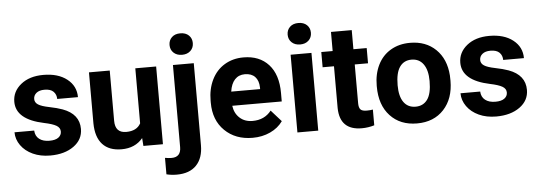

<svg xmlns="http://www.w3.org/2000/svg" viewBox="-56 -912 3658 1300"><g transform="rotate(-5 1772.5 -262.5)"><path d="M340.3 -146Q340.3 -171.9 314.7 -186.8Q289.1 -201.7 232.4 -213.4Q43.9 -252.9 43.9 -373.5Q43.9 -443.8 102.3 -491Q160.6 -538.1 254.9 -538.1Q355.5 -538.1 415.8 -490.7Q476.1 -443.4 476.1 -367.7H335Q335 -397.9 315.4 -417.7Q295.9 -437.5 254.4 -437.5Q218.8 -437.5 199.2 -421.4Q179.7 -405.3 179.7 -380.4Q179.7 -356.9 201.9 -342.5Q224.1 -328.1 276.9 -317.6Q329.6 -307.1 365.7 -293.9Q477.5 -252.9 477.5 -151.9Q477.5 -79.6 415.5 -34.9Q353.5 9.8 255.4 9.8Q189 9.8 137.5 -13.9Q85.9 -37.6 56.6 -78.9Q27.3 -120.1 27.3 -168H161.1Q163.1 -130.4 189 -110.4Q214.8 -90.3 258.3 -90.3Q298.8 -90.3 319.6 -105.7Q340.3 -121.1 340.3 -146Z M884.8 -53.7Q832.5 9.8 740.2 9.8Q655.3 9.8 610.6 -39.1Q565.9 -87.9 564.9 -182.1V-528.3H706.1V-187Q706.1 -104.5 781.2 -104.5Q853 -104.5 879.9 -154.3V-528.3H1021.5V0H888.7Z M1277.3 -528.3V28.8Q1277.3 116.2 1231 164.8Q1184.6 213.4 1097.2 213.4Q1060.5 213.4 1027.3 205.1V93.3Q1052.7 97.7 1071.8 97.7Q1135.7 97.7 1135.7 29.8V-528.3ZM1124.5 -665Q1124.5 -696.8 1145.8 -717.3Q1167 -737.8 1203.6 -737.8Q1240.2 -737.8 1261.5 -717.3Q1282.7 -696.8 1282.7 -665Q1282.7 -632.8 1261 -612.3Q1239.3 -591.8 1203.6 -591.8Q1168 -591.8 1146.2 -612.3Q1124.5 -632.8 1124.5 -665Z M1630.9 9.8Q1514.6 9.8 1441.7 -61.5Q1368.7 -132.8 1368.7 -251.5V-265.1Q1368.7 -344.7 1399.4 -407.5Q1430.2 -470.2 1486.6 -504.2Q1543 -538.1 1615.2 -538.1Q1723.6 -538.1 1785.9 -469.7Q1848.1 -401.4 1848.1 -275.9V-218.3H1511.7Q1518.6 -166.5 1553 -135.3Q1587.4 -104 1640.1 -104Q1721.7 -104 1767.6 -163.1L1836.9 -85.4Q1805.2 -40.5 1751 -15.4Q1696.8 9.8 1630.9 9.8ZM1614.7 -423.8Q1572.8 -423.8 1546.6 -395.5Q1520.5 -367.2 1513.2 -314.5H1709.5V-325.7Q1708.5 -372.6 1684.1 -398.2Q1659.7 -423.8 1614.7 -423.8Z M2077.1 0H1935.5V-528.3H2077.1ZM1927.2 -665Q1927.2 -696.8 1948.5 -717.3Q1969.7 -737.8 2006.3 -737.8Q2042.5 -737.8 2064 -717.3Q2085.4 -696.8 2085.4 -665Q2085.4 -632.8 2063.7 -612.3Q2042 -591.8 2006.3 -591.8Q1970.7 -591.8 1949 -612.3Q1927.2 -632.8 1927.2 -665Z M2362.3 -658.2V-528.3H2452.6V-424.8H2362.3V-161.1Q2362.3 -131.8 2373.5 -119.1Q2384.8 -106.4 2416.5 -106.4Q2439.9 -106.4 2458 -109.9V-2.9Q2416.5 9.8 2372.6 9.8Q2224.1 9.8 2221.2 -140.1V-424.8H2144V-528.3H2221.2V-658.2Z M2498 -269Q2498 -347.7 2528.3 -409.2Q2558.6 -470.7 2615.5 -504.4Q2672.4 -538.1 2747.6 -538.1Q2854.5 -538.1 2922.1 -472.7Q2989.7 -407.2 2997.6 -294.9L2998.5 -258.8Q2998.5 -137.2 2930.7 -63.7Q2862.8 9.8 2748.5 9.8Q2634.3 9.8 2566.2 -63.5Q2498 -136.7 2498 -262.7ZM2639.2 -258.8Q2639.2 -183.6 2667.5 -143.8Q2695.8 -104 2748.5 -104Q2799.8 -104 2828.6 -143.3Q2857.4 -182.6 2857.4 -269Q2857.4 -342.8 2828.6 -383.3Q2799.8 -423.8 2747.6 -423.8Q2695.8 -423.8 2667.5 -383.5Q2639.2 -343.3 2639.2 -258.8Z M3371.6 -146Q3371.6 -171.9 3345.9 -186.8Q3320.3 -201.7 3263.7 -213.4Q3075.2 -252.9 3075.2 -373.5Q3075.2 -443.8 3133.5 -491Q3191.9 -538.1 3286.1 -538.1Q3386.7 -538.1 3447 -490.7Q3507.3 -443.4 3507.3 -367.7H3366.2Q3366.2 -397.9 3346.7 -417.7Q3327.1 -437.5 3285.6 -437.5Q3250 -437.5 3230.5 -421.4Q3210.9 -405.3 3210.9 -380.4Q3210.9 -356.9 3233.2 -342.5Q3255.4 -328.1 3308.1 -317.6Q3360.8 -307.1 3397 -293.9Q3508.8 -252.9 3508.8 -151.9Q3508.8 -79.6 3446.8 -34.9Q3384.8 9.8 3286.6 9.8Q3220.2 9.8 3168.7 -13.9Q3117.2 -37.6 3087.9 -78.9Q3058.6 -120.1 3058.6 -168H3192.4Q3194.3 -130.4 3220.2 -110.4Q3246.1 -90.3 3289.6 -90.3Q3330.1 -90.3 3350.8 -105.7Q3371.6 -121.1 3371.6 -146Z"/></g></svg>

Font: Roboto-o
Style: o-Bold
Weight: 700
Designer: Google
Version: Version 2.134; 2016; ttfautohint (v1.6)